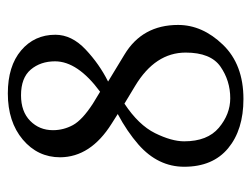

<svg xmlns="http://www.w3.org/2000/svg" viewBox="-98 -552 660 505"><g transform="rotate(-90 232.5 -300.0)"><path d="M233.9 -575.2Q190.9 -575.2 166.5 -551Q142.1 -526.9 142.1 -491.2Q142.1 -463.4 155.5 -438.7Q168.9 -414.1 211.9 -386.2L243.2 -367.2Q323.2 -426.3 323.2 -485.8Q323.2 -523.9 301.5 -549.6Q279.8 -575.2 233.9 -575.2ZM393.1 -484.9Q393.1 -441.9 354.5 -405.5Q315.9 -369.1 270 -346.2L340.8 -303.2Q418.9 -256.3 418.9 -162.1Q418.9 -98.1 366.9 -44.2Q314.9 9.8 224.1 9.8Q143.1 9.8 94.5 -30.5Q45.9 -70.8 45.9 -146Q45.9 -214.8 104 -266.1Q138.7 -296.4 184.6 -320.8L159.2 -336.9Q71.3 -392.1 70.8 -472.2Q70.8 -531.2 117.4 -570.6Q164.1 -609.9 238.8 -609.9Q310.5 -609.9 351.8 -575Q393.1 -540 393.1 -484.9ZM226.1 -24.9Q272 -24.9 309.1 -50.5Q346.2 -76.2 346.2 -142.1Q346.2 -222.2 258.8 -274.9L211.9 -303.2Q155.8 -266.1 134.3 -222.7Q112.8 -179.2 112.8 -146Q112.8 -85 148.4 -54.9Q184.1 -24.9 226.1 -24.9Z"/></g></svg>

Font: Linux Libertine O
Style: Regular
Weight: 400
Designer: Philipp H. Poll
Foundry: Philipp H. Poll
Version: Version 5.3.0